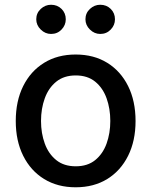

<svg xmlns="http://www.w3.org/2000/svg" viewBox="-20 -784 642 815"><path d="M301.1 11Q224.4 11 167.3 -24.1Q110.1 -59.3 78.5 -122.7Q46.9 -186.1 46.9 -270.2Q46.9 -355.1 78.5 -418.7Q110.1 -482.2 167.3 -517.4Q224.4 -552.6 301.1 -552.6Q378.2 -552.6 435.2 -517.4Q492.2 -482.2 523.8 -418.7Q555.4 -355.1 555.4 -270.2Q555.4 -186.1 523.8 -122.7Q492.2 -59.3 435.2 -24.1Q378.2 11 301.1 11ZM301.5 -78.1Q351.6 -78.1 384.1 -104.4Q416.5 -130.7 432.4 -174.5Q448.2 -218.4 448.2 -270.6Q448.2 -322.8 432.4 -366.8Q416.5 -410.9 384.1 -437.3Q351.6 -463.8 301.5 -463.8Q251.4 -463.8 218.8 -437.3Q186.1 -410.9 170.1 -366.8Q154.1 -322.8 154.1 -270.6Q154.1 -218.4 170.1 -174.5Q186.1 -130.7 218.8 -104.4Q251.4 -78.1 301.5 -78.1ZM196.7 -639.9Q171.9 -639.9 152.9 -658.6Q133.9 -677.2 133.9 -702.1Q133.9 -728.3 152.9 -746.1Q171.9 -763.8 196.7 -763.8Q223.4 -763.8 241.3 -746.1Q259.2 -728.3 259.2 -702.1Q259.2 -677.2 241.3 -658.6Q223.4 -639.9 196.7 -639.9ZM405.5 -639.9Q380.7 -639.9 361.7 -658.6Q342.7 -677.2 342.7 -702.1Q342.7 -728.3 361.7 -746.1Q380.7 -763.8 405.5 -763.8Q432.2 -763.8 450.1 -746.1Q468 -728.3 468 -702.1Q468 -677.2 450.1 -658.6Q432.2 -639.9 405.5 -639.9Z"/></svg>

Font: Inter UI Medium
Style: Regular
Weight: 500
Designer: Rasmus Andersson
Foundry: rsms
Version: 3.2;8d6f07862